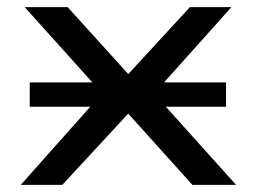

<svg xmlns="http://www.w3.org/2000/svg" viewBox="-20 -516 715 536"><path d="M38 0 288 -281 290 -228 49 -496H169L340 -307H336L510 -496H626L387 -229L389 -278L639 0H517L336 -201H340L154 0ZM63 -218V-286H611V-218Z"/></svg>

Font: Nunito Sans 7pt Expanded
Style: Regular
Weight: 400
Width: 7
Designer: Vernon Adams
Foundry: Vernon Adams
Version: Version 3.101;gftools[0.9.27]